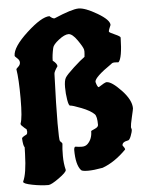

<svg xmlns="http://www.w3.org/2000/svg" viewBox="-58 -835 708 942"><g transform="rotate(-5 296.5 -364.0)"><path d="M375 -577 374 -586Q371 -599 347 -633.5Q323 -668 304 -668Q285 -668 256 -645.5Q227 -623 224 -607Q216 -571 216 -545Q237 -529 237 -516Q219 -490 219 -480Q213 -320 213 -236.5Q213 -153 217 -149Q228 -139 228 -135V-134Q225 -112 225 -75Q225 -38 233 -6V-5Q233 6 194.5 33.5Q156 61 142 61Q106 61 63 52.5Q20 44 20 35V33Q38 -3 41 -101L42 -134Q35 -141 33 -178Q33 -184 56 -195Q61 -199 61 -209L59 -221Q57 -223 50 -228Q32 -243 32 -249V-251Q43 -278 43 -374Q43 -470 35 -518V-519Q35 -521 45 -530Q55 -539 55 -550.5Q55 -562 43.5 -572Q32 -582 32 -585Q32 -628 106 -696Q180 -764 219 -764Q233 -751 243 -751Q332 -789 364.5 -789Q397 -789 455.5 -754.5Q514 -720 514 -695Q503 -671 503 -663Q503 -659 530.5 -647Q558 -635 558 -629Q556 -528 537 -509Q532 -510 519 -510Q506 -510 501 -504Q416 -446 416 -423Q423 -396 430 -396Q462 -417 470 -417Q495 -417 541.5 -368Q588 -319 588 -278Q588 -274 579 -236Q570 -198 570 -186L573 -175Q573 -164 565 -143.5Q557 -123 550 -123Q521 -118 521 -101Q532 -87 532 -81V-80Q475 -22 414 0Q370 8 342 8Q314 8 308 2Q283 -25 283 -100Q284 -115 291 -115Q306 -112 323 -112Q340 -112 351 -123Q374 -146 374 -184Q374 -186 392 -193.5Q410 -201 410 -212Q410 -254 399 -265Q380 -284 336.5 -301Q293 -318 282 -318Q275 -318 270 -348Q265 -378 265 -410Q265 -442 273 -456Q281 -470 317.5 -503.5Q354 -537 373 -550Q375 -566 375 -577Z"/></g></svg>

Font: Piedra
Style: Regular
Weight: 400
Designer: Angel Koziupa & Ale Paul
Foundry: Angel Koziupa and Alejandro Paul
Version: Version 1.000